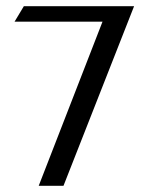

<svg xmlns="http://www.w3.org/2000/svg" viewBox="-20 -600 479 620"><path d="M27 -530H311L105 0H185L413 -580H57Z"/></svg>

Font: Charger Sport
Style: Df
Weight: 400
Designer: Jasper
Foundry: Cannot Into Space Fonts
Version: Version 1.1